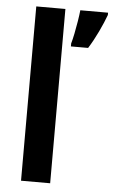

<svg xmlns="http://www.w3.org/2000/svg" viewBox="-54 -797 491 834"><g transform="rotate(5 191.5 -380.0)"><path d="M197 0H70V-760H197ZM383 -750Q371 -717 351.5 -676Q332 -635 310 -600H235V-613Q240 -630 245.5 -657Q251 -684 255.5 -712Q260 -740 262 -760H383Z"/></g></svg>

Font: Noto Sans Bengali SemiCondensed SemiBold
Style: Regular
Weight: 600
Width: 4
Designer: Joana Ranito - Universal Thirst; Jelle Bosma - Monotype Design Team
Foundry: Universal Thirst ehf.
Version: Version 3.000; ttfautohint (v1.8.4.7-5d5b)